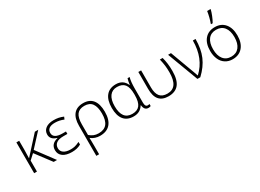

<svg xmlns="http://www.w3.org/2000/svg" viewBox="-34 -1595 3601 2663"><g transform="rotate(-30 1767.0 -263.0)"><path d="M126.5 -216.3 378.4 -493.2H432.6L238.8 -282.7L449.2 0H395.5L208 -249L127.4 -175.3V0H82.5V-493.2H127.4V-352.1L124 -216.3Z M753.9 -280.3V-241.2H690.4Q613.8 -241.2 576.7 -212.9Q539.6 -184.6 539.6 -133.8Q539.6 -85.9 578.9 -58.8Q618.2 -31.7 689.5 -31.7Q724.1 -31.7 753.2 -38.1Q782.2 -44.4 832 -67.9V-25.9Q770.5 9.3 686 9.3Q594.2 9.3 543 -27.6Q491.7 -64.5 491.7 -130.4Q491.7 -231.9 604.5 -258.8V-263.2Q506.8 -291.5 506.8 -371.6Q506.8 -431.6 553.5 -467Q600.1 -502.4 681.2 -502.4Q725.1 -502.4 760.5 -495.4Q795.9 -488.3 835.4 -471.7L818.8 -433.6Q751.5 -462.4 681.2 -462.4Q617.2 -462.4 585.7 -438.5Q554.2 -414.6 554.2 -370.6Q554.2 -280.3 701.7 -280.3Z M1358.4 -248Q1358.4 -121.6 1302 -56.2Q1245.6 9.3 1135.7 9.3Q1097.7 9.3 1059.8 -2.9Q1022 -15.1 992.7 -39.1H991.7L993.2 3.4L994.1 88.4V223.1H949.7V-257.3Q949.7 -378.4 1001.5 -440.4Q1053.2 -502.4 1154.3 -502.4Q1254.9 -502.4 1306.6 -438Q1358.4 -373.5 1358.4 -248ZM1150.4 -461.4Q1069.3 -461.4 1031.7 -411.4Q994.1 -361.3 994.1 -255.4V-85.9Q1025.4 -58.6 1059.1 -44.7Q1092.8 -30.8 1136.7 -30.8Q1225.1 -30.8 1268.3 -84Q1311.5 -137.2 1311.5 -248Q1311.5 -353 1272.7 -407.2Q1233.9 -461.4 1150.4 -461.4Z M1674.8 -30.8Q1756.3 -30.8 1794.9 -80.1Q1833.5 -129.4 1833.5 -240.2V-256.3Q1833.5 -363.8 1794.7 -412.6Q1755.9 -461.4 1673.3 -461.4Q1596.7 -461.4 1555.2 -405.5Q1513.7 -349.6 1513.7 -245.1Q1513.7 -30.8 1674.8 -30.8ZM1674.8 9.3Q1572.3 9.3 1519.5 -55.7Q1466.8 -120.6 1466.8 -244.6Q1466.8 -369.1 1521.2 -435.8Q1575.7 -502.4 1678.2 -502.4Q1736.3 -502.4 1776.4 -476.8Q1816.4 -451.2 1840.8 -396.5H1843.3Q1845.2 -419.9 1851.8 -450.4Q1858.4 -481 1862.8 -493.2H1896.5Q1877.9 -432.1 1877.9 -315.4V-91.3Q1877.9 -26.9 1918.5 -26.9Q1935.5 -26.9 1947.8 -31.7V1Q1934.6 9.3 1910.6 9.3Q1844.2 9.3 1835.9 -76.2H1832.5Q1803.7 -31.7 1765.4 -11.2Q1727.1 9.3 1674.8 9.3Z M2233.4 9.3Q2134.3 9.3 2085 -47.6Q2035.6 -104.5 2035.6 -223.1V-493.2H2080.1V-218.3Q2080.1 -127 2117.4 -78.9Q2154.8 -30.8 2237.3 -30.8Q2322.8 -30.8 2365 -90.6Q2407.2 -150.4 2407.2 -273.9Q2407.2 -331.5 2401.4 -381.3Q2395.5 -431.2 2380.4 -493.2H2424.8Q2439 -440.4 2445.8 -387.9Q2452.6 -335.4 2452.6 -270.5Q2452.6 -126 2397.5 -58.3Q2342.3 9.3 2233.4 9.3Z M2512.2 -493.2H2558.6Q2689.9 -138.7 2702.6 -103.5Q2715.3 -68.4 2725.1 -40H2727.5Q2908.7 -207 2908.7 -493.2H2951.7Q2951.7 -333.5 2901.9 -217.5Q2852.1 -101.6 2743.7 0H2697.3Z M3480 -247.1Q3480 -126.5 3421.4 -58.6Q3362.8 9.3 3260.3 9.3Q3195.3 9.3 3145.8 -22.2Q3096.2 -53.7 3070.1 -112.1Q3043.9 -170.4 3043.9 -247.1Q3043.9 -367.7 3102.3 -435.1Q3160.6 -502.4 3262.7 -502.4Q3364.3 -502.4 3422.1 -434.1Q3480 -365.7 3480 -247.1ZM3090.8 -247.1Q3090.8 -145.5 3135.5 -88.6Q3180.2 -31.7 3261.7 -31.7Q3343.3 -31.7 3387.9 -88.6Q3432.6 -145.5 3432.6 -247.1Q3432.6 -349.1 3387.7 -405.3Q3342.8 -461.4 3260.7 -461.4Q3179.2 -461.4 3135 -405.5Q3090.8 -349.6 3090.8 -247.1ZM3240.2 -569.8Q3253.4 -604 3266.1 -653.6Q3278.8 -703.1 3285.2 -748.5H3339.4V-741.2Q3331.1 -706.1 3310.5 -654.3Q3290 -602.5 3266.6 -563H3240.2Z"/></g></svg>

Font: Bpm'online Open Sans Light
Style: Regular
Weight: 300
Foundry: Ascender Corporation
Version: Version 1.10